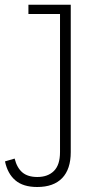

<svg xmlns="http://www.w3.org/2000/svg" viewBox="-80 -548 416 787"><path d="M36.5 -528.5H210V75.5Q210 145.5 174.8 182Q139.5 218.5 72.5 218.5Q15 218.5 -17 191.2Q-49 164 -59.5 113.5L-20 102Q-10.5 140 11.8 158.8Q34 177.5 73 177.5Q116 177.5 141 152.8Q166 128 166 75.5V-490.5H36.5Z"/></svg>

Font: Hepta Slab ExtraLight Light
Style: Regular
Weight: 300
Version: Version 1.100